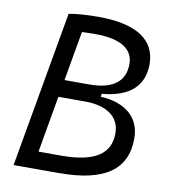

<svg xmlns="http://www.w3.org/2000/svg" viewBox="-80 -772 746 840"><g transform="rotate(10 293.0 -351.5)"><path d="M36.6 0H238.3C439.9 0 536.6 -66.9 536.6 -206.1C536.6 -298.3 471.7 -355 359.9 -360.8L362.3 -374C482.9 -384.3 545.9 -439.9 545.9 -537.6C545.9 -646.5 458 -703.1 290.5 -703.1C237.8 -703.1 192.4 -699.7 158.7 -693.4ZM133.8 -76.7 177.7 -328.1H296.9C394 -328.1 451.2 -286.1 451.2 -213.9C451.2 -121.1 380.9 -76.7 234.9 -76.7ZM191.4 -404.8 230 -625C248.5 -626 268.1 -626.5 289.1 -626.5C400.9 -626.5 459 -590.8 459 -522.9C459 -445.3 405.3 -404.8 302.7 -404.8Z"/></g></svg>

Font: Cascadia Mono SemiLight
Style: Italic
Weight: 350
Italic angle: -10°
Monospace: yes
Designer: Aaron Bell
Foundry: Saja Typeworks
Version: Version 2404.023